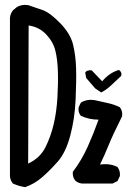

<svg xmlns="http://www.w3.org/2000/svg" viewBox="-20 -777 540 791"><path d="M84 -6Q57 -10 33 -21Q23 -33 21 -50V-693Q19 -716 33 -734L47 -746Q67 -760 96 -756Q125 -746 155.5 -735.5Q186 -725 228.5 -681Q271 -637 281.5 -591.5Q292 -546 293.5 -495.5Q295 -445 291.5 -366.5Q288 -288 269.5 -218.5Q251 -149 218.5 -112Q186 -75 154.5 -47.5Q123 -20 84 -6ZM317 -21Q301 -23 290 -33Q278 -48 280 -69Q317 -118 341.5 -173Q366 -228 386 -284Q347 -284 313 -300Q301 -314 304 -335L313 -354Q338 -370 372 -364Q397 -358 423.5 -352.5Q450 -347 474 -335Q486 -319 483 -298Q444 -220 427.5 -179Q411 -138 392 -99Q433 -105 464 -89Q476 -73 474 -52L464 -31L444 -21ZM96 -103Q145 -126 167 -170Q189 -214 201 -264.5Q213 -315 216.5 -374.5Q220 -434 218.5 -483Q217 -532 208 -568.5Q199 -605 170 -635.5Q141 -666 98 -672ZM397 -396 372 -413 335 -456 331 -478 335 -483Q345 -489 358 -487L401 -442Q430 -477 470 -489Q484 -479 479 -464Q459 -446 439.5 -427Q420 -408 397 -396Z"/></svg>

Font: NaniFont Regular
Style: Regular
Weight: 400
Designer: Nanigashitei
Version: Version 1.036